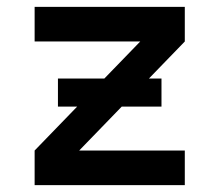

<svg xmlns="http://www.w3.org/2000/svg" viewBox="-20 -540 640 560"><path d="M81 0V-101L389 -419H81V-520H519V-419L211 -101H519V0ZM149 -229V-311H451V-229Z"/></svg>

Font: R Plex Mono
Style: Bold
Weight: 700
Monospace: yes
Designer: Belleve Invis
Foundry: Belleve Invis
Version: Version 31.8.0